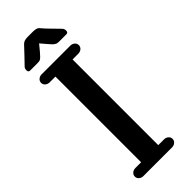

<svg xmlns="http://www.w3.org/2000/svg" viewBox="-306 -983 1014 1014"><g transform="rotate(-45 201.0 -476.0)"><path d="M250 -64Q250 -61 250 -60H293Q307 -60 317 -51.5Q327 -43 327 -30Q327 -17 317 -8.5Q307 0 293 0H79Q65 0 55 -8.5Q45 -17 45 -30Q45 -43 55 -51.5Q65 -60 79 -60H122V-64V-696Q122 -699 122 -700H79Q65 -700 55 -708.5Q45 -717 45 -730Q45 -743 55 -751.5Q65 -760 79 -760H293Q307 -760 317 -751.5Q327 -743 327 -730Q327 -717 317 -708.5Q307 -700 293 -700H250V-696ZM326 -853Q334 -845 334 -832Q334 -817 321 -817H266Q256 -817 250 -819Q244 -821 233 -830Q228 -835 214 -851Q200 -867 185 -885Q171 -867 157 -851Q143 -835 138 -830Q128 -820 121.5 -818.5Q115 -817 105 -817H50Q37 -817 37 -832Q37 -845 45 -853Q49 -857 60 -868.5Q71 -880 84 -893.5Q97 -907 108 -919Q119 -931 123 -935Q133 -946 143.5 -949Q154 -952 166 -952H205Q219 -952 229.5 -949Q240 -946 248 -935Q252 -930 262.5 -918.5Q273 -907 286.5 -893.5Q300 -880 311 -868.5Q322 -857 326 -853Z"/></g></svg>

Font: Yusei Magic
Style: Regular
Weight: 400
Designer: Tanukizamurai
Foundry: Yusei Magic Project
Version: Version 1.200